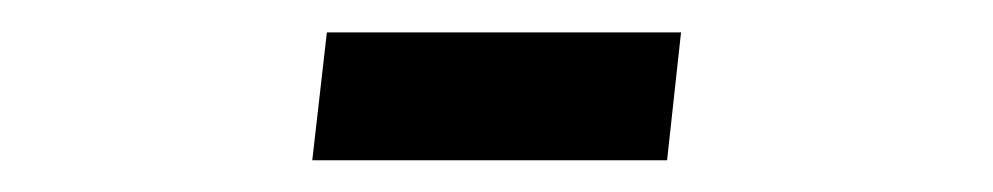

<svg xmlns="http://www.w3.org/2000/svg" viewBox="-20 -101 626 121"><path d="M176.8 0H400.4L409.2 -80.6H186Z"/></svg>

Font: Cascadia Mono NF
Style: Regular
Weight: 400
Monospace: yes
Designer: Aaron Bell
Foundry: Saja Typeworks
Version: Version 2404.023